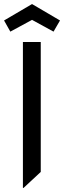

<svg xmlns="http://www.w3.org/2000/svg" viewBox="-44 -720 316 947"><path d="M157 -513V128L72 207H69V-513ZM-24 -619 114 -700 252 -619 220 -564 114 -622 7 -564Z"/></svg>

Font: Lineal
Style: Regular
Weight: 400
Designer: Created by Frank Adebiaye with contributions from Anton Moglia & Ariel Martín Pérez
Created by Frank ADEBIAYE with FontF
Foundry: Velvetyne Type Foundry
Version: Version 2.000